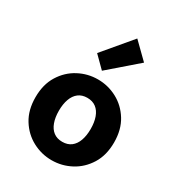

<svg xmlns="http://www.w3.org/2000/svg" viewBox="-194 -937 988 1071"><g transform="rotate(30 300.0 -401.5)"><path d="M300 12Q234.5 12 176.8 -18.7Q119 -49.5 83 -107.5Q46.9 -165.6 46.9 -247.9Q46.9 -330.4 83 -388.5Q119 -446.7 176.8 -477.4Q234.5 -508.1 300 -508.1Q365.5 -508.1 423.2 -477.4Q481 -446.7 517 -388.5Q553.1 -330.4 553.1 -247.9Q553.1 -165.6 517 -107.5Q481 -49.5 423.2 -18.7Q365.5 12 300 12ZM300 -106.6Q333.9 -106.6 356.7 -123.9Q379.4 -141.2 390.9 -173.1Q402.4 -205 402.4 -247.9Q402.4 -290.8 390.9 -322.8Q379.4 -354.7 356.7 -372.1Q333.9 -389.5 300 -389.5Q266.1 -389.5 243.4 -372.1Q220.7 -354.7 209.2 -322.8Q197.6 -290.8 197.6 -247.9Q197.6 -205 209.2 -173.1Q220.7 -141.2 243.4 -123.9Q266.1 -106.6 300 -106.6ZM294 -560.8 221.6 -632.8 375.1 -815.2 474.9 -717.4Z"/></g></svg>

Font: Source Code Pro ExtraLight
Style: Regular
Weight: 200
Monospace: yes
Designer: Paul D. Hunt, Teo Tuominen
Foundry: Adobe
Version: Version 1.026;hotconv 1.1.0;makeotfexe 2.6.0